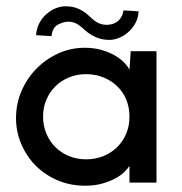

<svg xmlns="http://www.w3.org/2000/svg" viewBox="-20 -581 578 611"><path d="M249 -486Q233 -501 222 -506.5Q211 -512 197 -512Q183 -512 165 -503Q147 -494 144 -466L95 -469Q96 -490 105 -507Q114 -524 127.5 -536Q141 -548 157 -554.5Q173 -561 189 -561Q213 -561 232 -552Q251 -543 267 -527Q283 -512 294.5 -507Q306 -502 320 -502Q327 -502 335.5 -504Q344 -506 351.5 -511Q359 -516 365 -525Q371 -534 373 -548L421 -545Q420 -524 411 -507.5Q402 -491 388.5 -479Q375 -467 359 -460.5Q343 -454 328 -454Q305 -454 285.5 -462.5Q266 -471 249 -486ZM127.5 -263.5Q117 -239 117 -210Q117 -181 127.5 -156Q138 -131 156 -113Q174 -95 199 -84.5Q224 -74 254 -74Q284 -74 309.5 -84.5Q335 -95 353.5 -113.5Q372 -132 382 -156.5Q392 -181 392 -210Q392 -239 382 -263.5Q372 -288 353.5 -306Q335 -324 309.5 -334.5Q284 -345 254 -345Q224 -345 199 -334.5Q174 -324 156 -306Q138 -288 127.5 -263.5ZM31 -205Q31 -251 48.5 -291.5Q66 -332 96 -362.5Q126 -393 165.5 -411Q205 -429 250 -429Q280 -429 305 -421.5Q330 -414 348 -403Q366 -392 377 -380Q388 -368 392 -359L396 -418H478V0H392V-53Q387 -45 376 -34Q365 -23 347.5 -13.5Q330 -4 306 3Q282 10 251 10Q203 10 162.5 -7.5Q122 -25 93 -54.5Q64 -84 47.5 -123Q31 -162 31 -205Z"/></svg>

Font: JosefinSans
Style: SemiBold
Weight: 600
Designer: Santiago Orozco
Foundry: Typemade
Version: Version 1.0 ; ttfautohint (v1.3)